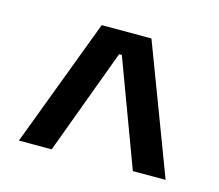

<svg xmlns="http://www.w3.org/2000/svg" viewBox="-60 -713 549 481"><g transform="rotate(15 214.0 -472.5)"><path d="M149.5 -639H278.5L404.5 -306H319.5L217.5 -580H210.5L109 -306H24Z"/></g></svg>

Font: Anek Odia Medium
Style: Regular
Weight: 500
Designer: Yesha Goshar & Mahesh Sahu (Odia), Yesha Goshar (Latin)
Foundry: Ek Type
Version: Version 1.003